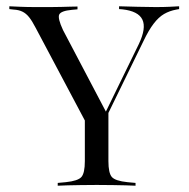

<svg xmlns="http://www.w3.org/2000/svg" viewBox="-20 -591 601 611"><path d="M275 -160.5 93.5 -502.4Q82.3 -524.2 72.6 -536.3Q62.9 -548.4 51.2 -554Q39.5 -559.7 23.4 -560.5L9.7 -562.1V-571Q25 -570.2 46 -569.4Q66.9 -568.5 93.5 -568.5H96H103.2Q123.4 -568.5 141.5 -568.5Q159.7 -568.5 175.4 -569Q191.1 -569.4 204 -569.8Q216.9 -570.2 226.6 -570.2V-561.3L208.9 -559.7Q174.2 -556.5 168.5 -544.8Q162.9 -533.1 180.6 -495.2L321 -228.2L307.3 -216.1L421.8 -450.8Q446 -501.6 433.1 -528.6Q420.2 -555.6 369.4 -561.3L358.9 -562.1V-571Q386.3 -570.2 418.5 -569.4Q450.8 -568.5 475 -568.5Q500.8 -568.5 519 -569.4Q537.1 -570.2 550 -571V-562.1L541.1 -560.5Q519.4 -556.5 502 -546.4Q484.7 -536.3 469 -515.7Q453.2 -495.2 436.3 -459.7L290.3 -160.5ZM283.1 -2.4Q258.9 -2.4 236.3 -2Q213.7 -1.6 194.8 -1.2Q175.8 -0.8 163.7 0V-8.9L189.5 -11.3Q228.2 -15.3 239.1 -27.8Q250 -40.3 250 -78.2V-250.8L296.8 -187.1L325 -237.9V-78.2Q325 -40.3 335.9 -27.8Q346.8 -15.3 385.5 -11.3L411.3 -8.9V0Q399.2 -0.8 380.6 -1.2Q362.1 -1.6 339.5 -2Q316.9 -2.4 292.7 -2.4H287.9Z"/></svg>

Font: Playfair 144pt SemiCondensed Light
Style: Regular
Weight: 300
Width: 4
Designer: Claus Eggers Sørensen
Foundry: Claus Eggers Sørensen
Version: Version 2.203